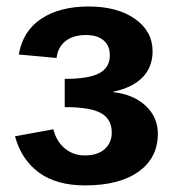

<svg xmlns="http://www.w3.org/2000/svg" viewBox="-20 -558 537 588"><path d="M240.7 9.8Q153.3 9.8 99.6 -29.3Q45.9 -68.4 25.9 -140.6L143.6 -162.1Q151.9 -126 178 -104Q204.1 -82 239.7 -82Q278.8 -82 300.5 -101.3Q322.3 -120.6 322.3 -151.9Q322.3 -192.9 289.6 -211.4Q256.8 -230 178.2 -230V-316.4Q251.5 -316.4 283.9 -333.7Q316.4 -351.1 316.4 -388.7Q316.4 -418 297.4 -434.3Q278.3 -450.7 243.2 -450.7Q203.1 -450.7 179.9 -431.6Q156.7 -412.6 153.3 -380.4L37.6 -391.1Q49.8 -462.9 106.2 -500.5Q162.6 -538.1 251.5 -538.1Q339.4 -538.1 393.3 -500.2Q447.3 -462.4 447.3 -400.9Q447.3 -353 416.7 -321.3Q386.2 -289.6 326.2 -276.9V-275.9Q388.7 -269 426 -234.1Q463.4 -199.2 463.4 -148.4Q463.4 -74.7 404.5 -32.5Q345.7 9.8 240.7 9.8Z"/></svg>

Font: Arial
Style: Bold
Weight: 700
Designer: Steve Matteson
Foundry: Ascender Corporation
Version: Version 2.00.3